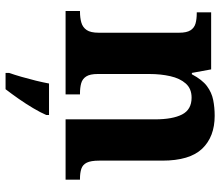

<svg xmlns="http://www.w3.org/2000/svg" viewBox="-72 -518 810 707"><g transform="rotate(90 333.5 -164.0)"><path d="M20 0V-53H22Q45 -53 62.5 -58Q80 -63 90 -77.5Q100 -92 100 -122V-418Q100 -446 91 -460Q82 -474 66 -478.5Q50 -483 28 -483H25V-536H235L248 -465H253Q273 -503 296.5 -520.5Q320 -538 347.5 -543.5Q375 -549 406 -549Q483 -549 527 -503Q571 -457 571 -356V-124Q571 -93 578.5 -78Q586 -63 601 -58Q616 -53 638 -53H641V0H419V-329Q419 -394 401 -429Q383 -464 339 -464Q306 -464 287 -442.5Q268 -421 260 -385.5Q252 -350 252 -309V-118Q252 -90 261 -76Q270 -62 286 -57.5Q302 -53 324 -53H327V0ZM248 208Q255 188 262.5 162Q270 136 276.5 109.5Q283 83 287 61H403V71Q394 92 378 119Q362 146 343.5 172.5Q325 199 308 221H248Z"/></g></svg>

Font: Noto Serif Kannada
Style: Bold
Weight: 700
Version: Version 2.003